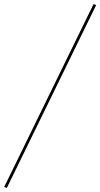

<svg xmlns="http://www.w3.org/2000/svg" viewBox="-44 -738 482 922"><path d="M-11 164 -24 160 405 -718 418 -714Z"/></svg>

Font: EauTestText Thin
Style: Italic
Weight: 250
Italic angle: -12°
Designer: Christian Thalmann (Catharsis Fonts)
Version: Version 0.001;PS 000.001;hotconv 1.0.88;makeotf.lib2.5.64775